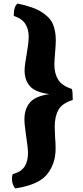

<svg xmlns="http://www.w3.org/2000/svg" viewBox="-20 -774 463 1077"><path d="M47 230Q47 214 51 203Q99 190 118 160Q137 130 137 85Q137 56 127 -8Q117 -74 117 -105Q117 -162 147.5 -198.5Q178 -235 257 -246Q179 -256 148.5 -290Q118 -324 118 -378Q118 -409 130 -473Q131 -481 136 -512Q141 -543 141 -568Q141 -610 122 -640Q103 -670 57 -685Q57 -737 78 -754Q168 -736 215 -705.5Q262 -675 277.5 -637Q293 -599 293 -548Q293 -524 289 -478Q285 -432 285 -412Q285 -362 306 -327.5Q327 -293 383 -275Q388 -263 388 -213Q329 -195 308 -158Q287 -121 287 -64Q287 -44 289 -4Q292 28 292 59Q292 144 244.5 203.5Q197 263 65 283Q47 259 47 230Z"/></svg>

Font: Vollkorn SC Black
Style: Regular
Weight: 900
Designer: Friedrich Althausen
Foundry: Friedrich Althausen
Version: Version 4.015